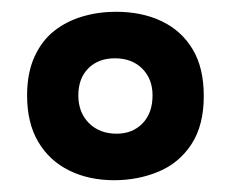

<svg xmlns="http://www.w3.org/2000/svg" viewBox="-20 -691 392 326"><path d="M174 -385Q131 -385 97.5 -401.5Q64 -418 45 -450Q26 -482 26 -529Q26 -567 38.5 -594.5Q51 -622 72 -638.5Q93 -655 120 -663Q147 -671 177 -671Q221 -671 254.5 -655Q288 -639 307 -607.5Q326 -576 326 -528Q326 -478 305 -446Q284 -414 249 -399.5Q214 -385 174 -385ZM178 -464Q205 -464 222 -481.5Q239 -499 239 -529Q239 -557 221.5 -574.5Q204 -592 175 -592Q147 -592 130 -575Q113 -558 113 -529Q113 -500 131 -482Q149 -464 178 -464Z"/></svg>

Font: Bricolage Grotesque 24pt SemiBold
Style: Regular
Weight: 600
Designer: Mathieu Triay
Foundry: Atelier Triay
Version: Version 1.001;gftools[0.9.33.dev8+g029e19f]